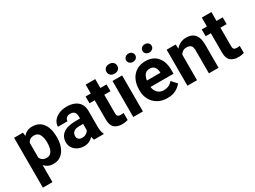

<svg xmlns="http://www.w3.org/2000/svg" viewBox="-52 -1486 3244 2439"><g transform="rotate(-30 1570.0 -267.0)"><path d="M529.8 -270V-259.8Q529.8 -182.6 506.1 -121.6Q482.4 -60.5 436.8 -25.4Q391.1 9.8 324.7 9.8Q282.7 9.8 250.7 -5.1Q218.8 -20 195.3 -46.4V203.1H54.7V-528.3H185.1L190.4 -476.6Q214.4 -505.9 247.3 -522Q280.3 -538.1 323.7 -538.1Q391.1 -538.1 437 -504.6Q482.9 -471.2 506.3 -410.9Q529.8 -350.6 529.8 -270ZM389.2 -259.8V-270Q389.2 -336.9 366 -382.3Q342.8 -427.7 287.6 -427.7Q252.4 -427.7 230 -413.8Q207.5 -399.9 195.3 -374.5V-154.8Q207.5 -129.4 230.2 -114.7Q252.9 -100.1 288.6 -100.1Q325.2 -100.1 347.2 -121.8Q369.1 -143.6 379.2 -179.9Q389.2 -216.3 389.2 -259.8Z M922.9 0Q913.6 -19 908.2 -49.3Q887.2 -24.9 854.5 -7.6Q821.8 9.8 773.9 9.8Q723.6 9.8 682.9 -10.7Q642.1 -31.2 618.4 -66.9Q594.7 -102.5 594.7 -148.4Q594.7 -231.4 656.2 -276.6Q717.8 -321.8 839.4 -321.8H902.3V-354.5Q902.3 -392.1 883.5 -414.6Q864.7 -437 823.7 -437Q788.1 -437 767.8 -419.2Q747.6 -401.4 747.6 -371.1H606.9Q606.9 -416.5 634.5 -454.3Q662.1 -492.2 712.6 -515.1Q763.2 -538.1 831.5 -538.1Q892.6 -538.1 940.7 -517.6Q988.8 -497.1 1016.4 -456.1Q1043.9 -415 1043.9 -353.5V-127.4Q1043.9 -84 1049.3 -56.2Q1054.7 -28.3 1064.9 -8.3V0ZM804.7 -95.2Q840.8 -95.2 866.2 -111.8Q891.6 -128.4 902.3 -148.9V-242.2H843.3Q787.1 -242.2 761.5 -218.3Q735.8 -194.3 735.8 -158.2Q735.8 -130.9 754.4 -113Q772.9 -95.2 804.7 -95.2Z M1411.1 -528.3V-428.7H1320.3V-159.2Q1320.3 -125 1334 -113.8Q1347.7 -102.5 1375.5 -102.5Q1388.7 -102.5 1398.9 -103.8Q1409.2 -105 1417 -106.4L1417.5 -2.9Q1399.4 2.9 1378.4 6.3Q1357.4 9.8 1332 9.8Q1262.2 9.8 1220.9 -25.6Q1179.7 -61 1179.7 -145V-428.7H1103.5V-528.3H1179.7V-658.7H1320.3V-528.3Z M1489.3 -666Q1489.3 -696.8 1510.7 -716.8Q1532.2 -736.8 1568.4 -736.8Q1604.5 -736.8 1626 -716.8Q1647.5 -696.8 1647.5 -666Q1647.5 -635.3 1626 -615.2Q1604.5 -595.2 1568.4 -595.2Q1532.2 -595.2 1510.7 -615.2Q1489.3 -635.3 1489.3 -666ZM1639.2 -528.3V0H1498V-528.3Z M1998.5 9.8Q1916.5 9.8 1857.4 -24.7Q1798.3 -59.1 1766.8 -117.2Q1735.4 -175.3 1735.4 -246.1V-265.6Q1735.4 -345.7 1765.4 -407.2Q1795.4 -468.8 1850.8 -503.4Q1906.2 -538.1 1982.9 -538.1Q2095.2 -538.1 2155.3 -467Q2215.3 -396 2215.3 -279.3V-220.7H1877.9Q1884.8 -167 1918.5 -133.5Q1952.1 -100.1 2007.3 -100.1Q2045.4 -100.1 2078.4 -115Q2111.3 -129.9 2135.3 -160.2L2203.6 -85.9Q2178.7 -49.8 2127.2 -20Q2075.7 9.8 1998.5 9.8ZM1981.4 -428.2Q1935.5 -428.2 1911.1 -397Q1886.7 -365.7 1879.4 -314.5H2077.1V-325.2Q2076.7 -368.7 2053.5 -398.4Q2030.3 -428.2 1981.4 -428.2ZM1778.8 -668Q1778.8 -693.8 1798.1 -711.4Q1817.4 -729 1845.7 -729Q1875 -729 1894 -711.4Q1913.1 -693.8 1913.1 -668Q1913.1 -642.6 1894 -625Q1875 -607.4 1845.7 -607.4Q1817.4 -607.4 1798.1 -625Q1778.8 -642.6 1778.8 -668ZM2018.6 -667.5Q2018.6 -693.4 2037.6 -710.9Q2056.6 -728.5 2085.4 -728.5Q2114.3 -728.5 2133.5 -710.9Q2152.8 -693.4 2152.8 -667.5Q2152.8 -642.1 2133.5 -624.8Q2114.3 -607.4 2085.4 -607.4Q2056.6 -607.4 2037.6 -624.8Q2018.6 -642.1 2018.6 -667.5Z M2522.9 -427.7Q2491.2 -427.7 2468.8 -413.3Q2446.3 -398.9 2433.1 -374.5V0H2292.5V-528.3H2424.3L2429.2 -465.3Q2456.5 -500.5 2495.4 -519.3Q2534.2 -538.1 2582 -538.1Q2631.8 -538.1 2669.4 -518.8Q2707 -499.5 2728 -455.3Q2749 -411.1 2749 -336.9V0H2607.4V-337.4Q2607.4 -389.6 2585.4 -408.7Q2563.5 -427.7 2522.9 -427.7Z M3114.7 -528.3V-428.7H3023.9V-159.2Q3023.9 -125 3037.6 -113.8Q3051.3 -102.5 3079.1 -102.5Q3092.3 -102.5 3102.5 -103.8Q3112.8 -105 3120.6 -106.4L3121.1 -2.9Q3103 2.9 3082 6.3Q3061 9.8 3035.6 9.8Q2965.8 9.8 2924.6 -25.6Q2883.3 -61 2883.3 -145V-428.7H2807.1V-528.3H2883.3V-658.7H3023.9V-528.3Z"/></g></svg>

Font: Vazirmatn RD
Style: Bold
Weight: 700
Designer: Saber Rastikerdar
Foundry: Saber Rastikerdar
Version: Version 32.102